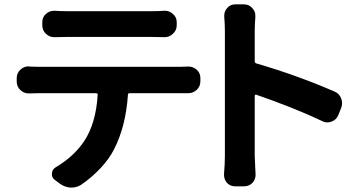

<svg xmlns="http://www.w3.org/2000/svg" viewBox="-20 -811 1644 880"><path d="M681.6 -641.6H280.3Q258.8 -641.6 231.4 -640.6Q230.5 -640.6 228.5 -640.6Q207 -640.6 190.4 -656.2Q173.8 -671.9 173.8 -695.3V-709Q173.8 -732.4 190.4 -747.1Q207 -761.7 227.5 -761.7Q229.5 -761.7 231.4 -761.7Q255.9 -759.8 279.3 -759.8H681.6Q707 -759.8 732.4 -761.7Q734.4 -761.7 736.3 -761.7Q756.8 -761.7 772.5 -747.1Q790 -732.4 790 -709V-695.3Q790 -671.9 772.5 -656.2Q756.8 -640.6 734.4 -640.6Q733.4 -640.6 732.4 -640.6Q704.1 -641.6 681.6 -641.6ZM152.3 -504.9H807.6Q821.3 -504.9 840.8 -505.9Q842.8 -505.9 844.7 -505.9Q865.2 -505.9 881.8 -491.2Q898.4 -476.6 898.4 -453.1V-438.5Q898.4 -415 881.8 -399.4Q865.2 -383.8 842.8 -383.8Q841.8 -383.8 840.8 -383.8Q823.2 -383.8 807.6 -383.8H574.2Q566.4 -383.8 566.4 -377Q556.6 -231.4 502.9 -127Q481.4 -84 441.4 -41Q401.4 2 351.6 36.1Q331.1 48.8 307.6 48.8Q305.7 48.8 302.7 48.8Q277.3 46.9 254.9 31.2L231.4 13.7Q217.8 3.9 217.8 -12.7Q217.8 -34.2 236.3 -44.9Q317.4 -92.8 365.2 -163.1Q419.9 -245.1 427.7 -377Q427.7 -383.8 419.9 -383.8H152.3Q136.7 -383.8 114.3 -382.8Q113.3 -382.8 111.3 -382.8Q89.8 -382.8 73.2 -398.4Q56.6 -414.1 56.6 -437.5V-453.1Q56.6 -476.6 74.2 -492.2Q89.8 -506.8 110.4 -506.8Q112.3 -506.8 114.3 -505.9Q135.7 -504.9 152.3 -504.9Z M1512.7 -391.6Q1535.2 -382.8 1543.9 -359.4Q1547.9 -348.6 1547.9 -337.9Q1547.9 -326.2 1543 -314.5L1530.3 -283.2Q1521.5 -261.7 1500 -253.9Q1490.2 -250 1480.5 -250Q1468.8 -250 1457 -255.9Q1327.1 -317.4 1154.3 -377Q1151.4 -377.9 1149.4 -376Q1147.5 -374 1147.5 -372.1V-95.7L1151.4 -9.8Q1151.4 10.7 1137.7 26.4Q1122.1 43 1098.6 43H1057.6Q1035.2 43 1019.5 26.4Q1006.8 10.7 1006.8 -9.8Q1006.8 -11.7 1006.8 -14.6Q1010.7 -59.6 1010.7 -95.7V-669.9Q1010.7 -701.2 1007.8 -733.4Q1007.8 -736.3 1007.8 -739.3Q1007.8 -758.8 1020.5 -773.4Q1035.2 -791 1057.6 -791H1098.6Q1122.1 -791 1136.7 -773.4Q1150.4 -758.8 1150.4 -739.3Q1150.4 -736.3 1150.4 -733.4Q1147.5 -698.2 1147.5 -669.9V-530.3Q1147.5 -523.4 1154.3 -520.5Q1341.8 -465.8 1512.7 -391.6Z"/></svg>

Font: Gen Jyuu Gothic P Bold
Style: Bold
Weight: 700
Designer: [Source Han Sans]
Ryoko NISHIZUKA  (kana & ideographs); Paul D. Hunt (Latin, Greek & Cyrillic); Wenlong ZHANG  (bopomofo
Version: Version 1.002.20150607